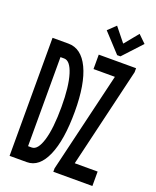

<svg xmlns="http://www.w3.org/2000/svg" viewBox="-165 -1006 891 1100"><g transform="rotate(20 281.0 -456.0)"><path d="M30.8 0V-719.7H127.4Q207 -719.7 251.2 -627Q295.4 -534.2 295.4 -365.7Q295.4 -192.4 253.2 -96.2Q210.9 0 136.2 0ZM111.3 -88.4H133.8Q170.4 -88.4 192.4 -161.4Q214.4 -234.4 214.4 -365.2Q214.4 -489.7 192.4 -560.5Q170.4 -631.3 133.8 -631.3H111.3ZM297.4 0V-21L442.4 -629.9V-631.8H312.5V-719.7H540V-695.3L396.5 -89.8V-87.9H535.6V0ZM412.6 -752.9 307.6 -866.7 354.5 -911.6 421.4 -828.1H423.8L491.7 -911.6L538.1 -866.7L432.6 -752.9Z"/></g></svg>

Font: Reddit Mono Medium
Style: Regular
Weight: 500
Monospace: yes
Designer: Stephen Hutchings
Foundry: Reddit
Version: Version 1.014